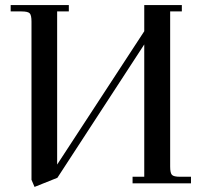

<svg xmlns="http://www.w3.org/2000/svg" viewBox="-20 -722 791 756"><path d="M22 -677V-702H251V-677H205V-74L548 -599V-702H696V-677H650V-66Q650 -41 657 -33.5Q664 -26 689 -26H732V0H502V-26H548V-547L206 -22L116 14L104 -14V-637Q104 -662 97 -669.5Q90 -677 65 -677Z"/></svg>

Font: Dihjauti
Style: Bold
Weight: 700
Designer: T. Christopher White
Version: Version 3.0.0